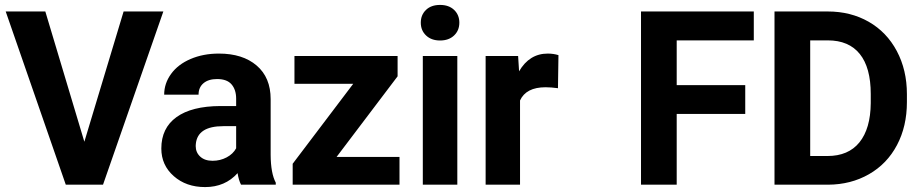

<svg xmlns="http://www.w3.org/2000/svg" viewBox="-20 -758 3785 788"><path d="M326.2 -176.3 487.3 -710.9H650.4L402.8 0H250L3.4 -710.9H166Z M969.2 0Q959.5 -19 955.1 -47.4Q903.8 9.8 821.8 9.8Q744.1 9.8 693.1 -35.2Q642.1 -80.1 642.1 -148.4Q642.1 -232.4 704.3 -277.3Q766.6 -322.3 884.3 -322.8H949.2V-353Q949.2 -389.6 930.4 -411.6Q911.6 -433.6 871.1 -433.6Q835.4 -433.6 815.2 -416.5Q794.9 -399.4 794.9 -369.6H653.8Q653.8 -415.5 682.1 -454.6Q710.4 -493.7 762.2 -515.9Q814 -538.1 878.4 -538.1Q976.1 -538.1 1033.4 -489Q1090.8 -439.9 1090.8 -351.1V-122.1Q1091.3 -46.9 1111.8 -8.3V0ZM852.5 -98.1Q883.8 -98.1 910.2 -112.1Q936.5 -126 949.2 -149.4V-240.2H896.5Q790.5 -240.2 783.7 -167L783.2 -158.7Q783.2 -132.3 801.8 -115.2Q820.3 -98.1 852.5 -98.1Z M1361.3 -113.8H1619.6V0H1181.2V-85.9L1429.7 -414.1H1188.5V-528.3H1611.8V-444.8Z M1856.9 0H1715.3V-528.3H1856.9ZM1707 -665Q1707 -696.8 1728.3 -717.3Q1749.5 -737.8 1786.1 -737.8Q1822.3 -737.8 1843.8 -717.3Q1865.2 -696.8 1865.2 -665Q1865.2 -632.8 1843.5 -612.3Q1821.8 -591.8 1786.1 -591.8Q1750.5 -591.8 1728.8 -612.3Q1707 -632.8 1707 -665Z M2270 -396Q2241.2 -399.9 2219.2 -399.9Q2139.2 -399.9 2114.3 -345.7V0H1973.1V-528.3H2106.4L2110.4 -465.3Q2152.8 -538.1 2228 -538.1Q2251.5 -538.1 2272 -531.7Z M3038.6 -290.5H2757.3V0H2610.8V-710.9H3073.7V-592.3H2757.3V-408.7H3038.6Z M3158.7 0V-710.9H3377.4Q3471.2 -710.9 3545.2 -668.7Q3619.1 -626.5 3660.6 -548.6Q3702.1 -470.7 3702.1 -371.6V-338.9Q3702.1 -239.7 3661.4 -162.6Q3620.6 -85.4 3546.4 -43Q3472.2 -0.5 3378.9 0ZM3305.2 -592.3V-117.7H3376Q3461.9 -117.7 3507.3 -173.8Q3552.7 -230 3553.7 -334.5V-372.1Q3553.7 -480.5 3508.8 -536.4Q3463.9 -592.3 3377.4 -592.3Z"/></svg>

Font: Vazir FD
Style: Bold-FD
Weight: 700
Designer: Saber Rastikerdar
Foundry: Saber Rastikerdar
Version: Version 30.1.0